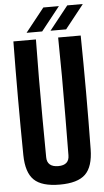

<svg xmlns="http://www.w3.org/2000/svg" viewBox="-64 -1011 573 1059"><g transform="rotate(-5 223.0 -481.5)"><path d="M223.6 9.1Q124.1 9.1 81.2 -32.5Q38.2 -74.1 36.9 -170.5Q34.9 -326.9 34.9 -485.4Q34.9 -643.9 36.9 -800H161.7Q159.9 -695.9 159.6 -584.9Q159.2 -473.9 159.8 -363Q160.4 -252.1 161.4 -147.9Q161.4 -120.9 177.4 -107.1Q193.4 -93.3 223.6 -93.3Q254.2 -93.3 269.5 -107.1Q284.7 -120.9 284.7 -147.9Q285.7 -252.1 286.4 -363Q287.1 -473.9 286.9 -584.9Q286.6 -695.9 284.7 -800H409.6Q411.9 -643.9 411.9 -485.4Q411.9 -326.9 409.6 -170.5Q408.3 -74.1 365.5 -32.5Q322.7 9.1 223.6 9.1ZM113.4 -840.9 217.7 -972.1H303.9L199.8 -840.9ZM246 -840.9 350.2 -972.1H436.5L332.4 -840.9Z"/></g></svg>

Font: Big Shoulders Thin
Style: Regular
Weight: 100
Designer: Patric King
Foundry: XO Type Co
Version: Version 2.002